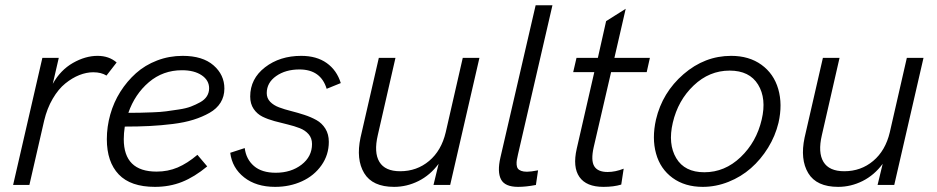

<svg xmlns="http://www.w3.org/2000/svg" viewBox="-20 -710 3595 737"><path d="M30.3 0 142.6 -487.8H205.6L182.6 -388.2Q211.9 -440.9 259.8 -468.3Q307.6 -495.6 354.5 -495.6Q398.4 -495.6 427.7 -470.2L388.7 -419.9Q368.7 -432.6 337.9 -432.6Q312 -432.6 284.7 -421.9Q257.3 -411.1 230.7 -389.6Q204.1 -368.2 182.4 -331.1Q160.6 -293.9 149.4 -246.6L92.8 0Z M841.3 -370.1Q841.3 -339.8 826.7 -316.2Q812 -292.5 784.4 -276.9Q756.8 -261.2 722.7 -250.5Q688.5 -239.7 643.3 -234.1Q598.1 -228.5 554.4 -226.3Q510.7 -224.1 459 -224.1Q455.1 -198.2 455.1 -175.8Q455.1 -51.3 581.1 -51.3Q624.5 -51.3 661.9 -67.1Q699.2 -83 737.8 -115.7L775.4 -71.3Q726.6 -30.8 678.7 -11.7Q630.9 7.3 574.7 7.3Q481.4 7.3 435.8 -40.5Q390.1 -88.4 390.1 -175.8Q390.1 -223.6 403.3 -270.5Q416.5 -317.4 441.9 -357.7Q467.3 -397.9 502 -429Q536.6 -460 583 -477.8Q629.4 -495.6 681.2 -495.6Q757.8 -495.6 799.6 -459.2Q841.3 -422.9 841.3 -370.1ZM678.7 -440.4Q605.5 -440.4 551.5 -394.5Q497.6 -348.6 472.7 -276.9Q499.5 -276.9 516.8 -277.3Q534.2 -277.8 565.2 -278.8Q596.2 -279.8 617.7 -282.7Q639.2 -285.6 666.7 -289.8Q694.3 -293.9 712.9 -301Q731.4 -308.1 748.5 -317.6Q765.6 -327.1 774.2 -340.8Q782.7 -354.5 782.7 -371.1Q782.7 -401.9 754.2 -421.1Q725.6 -440.4 678.7 -440.4Z M1036.1 7.3Q963.4 7.3 917.2 -29.1Q871.1 -65.4 863.8 -123.5L919.4 -141.6Q924.8 -98.6 954.8 -72.8Q984.9 -46.9 1038.6 -46.9Q1097.2 -46.9 1137.5 -77.9Q1177.7 -108.9 1177.7 -157.2Q1177.7 -179.7 1164.6 -194.8Q1151.4 -210 1130.6 -218Q1109.9 -226.1 1084.5 -232.2Q1059.1 -238.3 1033.7 -245.1Q1008.3 -252 987.5 -262.2Q966.8 -272.5 953.6 -292Q940.4 -311.5 940.4 -339.4Q940.4 -407.7 997.3 -451.7Q1054.2 -495.6 1136.2 -495.6Q1195.3 -495.6 1234.1 -468Q1272.9 -440.4 1288.1 -391.1L1233.9 -369.1Q1211.4 -443.4 1129.4 -443.4Q1076.2 -443.4 1040 -418Q1003.9 -392.6 1003.9 -352.5Q1003.9 -333 1017.1 -319.3Q1030.3 -305.7 1051.3 -297.9Q1072.3 -290 1097.7 -283.7Q1123 -277.3 1148.4 -269Q1173.8 -260.7 1194.8 -249Q1215.8 -237.3 1229 -216.1Q1242.2 -194.8 1242.2 -165.5Q1242.2 -115.7 1214.1 -75.7Q1186 -35.6 1139.2 -14.2Q1092.3 7.3 1036.1 7.3Z M1492.7 7.3Q1409.7 7.3 1377.9 -45.4Q1346.2 -98.1 1363.8 -181.6L1434.1 -487.8H1498L1430.2 -191.4Q1414.6 -124.5 1436.3 -88.6Q1458 -52.7 1516.1 -52.7Q1580.1 -52.7 1627.2 -92.3Q1674.3 -131.8 1690.9 -202.1L1756.3 -487.8H1820.3L1708 0H1644L1663.6 -81.1Q1631.3 -37.6 1586.4 -15.1Q1541.5 7.3 1492.7 7.3Z M1968.8 7.3Q1918 7.3 1903.1 -21.5Q1888.2 -50.3 1900.9 -105.5L2036.1 -689.9H2100.6L1968.3 -117.2Q1965.3 -104 1963.9 -95.7Q1962.4 -87.4 1963.1 -77.9Q1963.9 -68.4 1967.8 -63Q1971.7 -57.6 1980.5 -54.2Q1989.3 -50.8 2002.9 -50.8Q2017.6 -50.8 2045.4 -56.2L2037.1 0Q1999 7.3 1968.8 7.3Z M2296.4 7.3Q2230.5 7.3 2204.1 -30.8Q2177.7 -68.8 2193.8 -139.2L2261.2 -433.1H2180.2L2192.9 -487.8H2274.9L2306.6 -628.9L2381.8 -676.3L2338.4 -487.8H2474.6L2462.4 -433.1H2325.7L2258.8 -144.5Q2247.6 -94.2 2261 -72Q2274.4 -49.8 2312.5 -49.8Q2341.8 -49.8 2374 -62.5L2364.7 -1.5Q2335.9 7.3 2296.4 7.3Z M2677.7 7.3Q2608.9 7.3 2561.8 -27.1Q2514.6 -61.5 2498.3 -120.4Q2481.9 -179.2 2498 -251Q2522.5 -355 2603.8 -425.3Q2685.1 -495.6 2786.6 -495.6Q2855.5 -495.6 2902.8 -461.4Q2950.2 -427.2 2967.3 -368.4Q2984.4 -309.6 2968.3 -238.8Q2956.1 -188 2928.2 -142.8Q2900.4 -97.7 2862.5 -64.5Q2824.7 -31.2 2776.4 -12Q2728 7.3 2677.7 7.3ZM2683.6 -48.8Q2762.2 -48.8 2823 -106.9Q2883.8 -165 2903.8 -251Q2922.9 -331.5 2889.9 -385.3Q2856.9 -439 2780.8 -439Q2702.6 -439 2642.6 -381.8Q2582.5 -324.7 2562.5 -238.8Q2543.5 -157.2 2575.7 -103Q2607.9 -48.8 2683.6 -48.8Z M3197.3 7.3Q3114.3 7.3 3082.5 -45.4Q3050.8 -98.1 3068.4 -181.6L3138.7 -487.8H3202.6L3134.8 -191.4Q3119.1 -124.5 3140.9 -88.6Q3162.6 -52.7 3220.7 -52.7Q3284.7 -52.7 3331.8 -92.3Q3378.9 -131.8 3395.5 -202.1L3460.9 -487.8H3524.9L3412.6 0H3348.6L3368.2 -81.1Q3335.9 -37.6 3291 -15.1Q3246.1 7.3 3197.3 7.3Z"/></svg>

Font: HK Grotesk Legacy
Style: Italic
Weight: 400
Italic angle: -13°
Designer: Alfredo Marco Pradil
Foundry: Hanken Design Co.
Version: Version 2.022;PS 002.022;hotconv 1.0.88;makeotf.lib2.5.64775